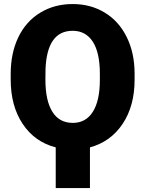

<svg xmlns="http://www.w3.org/2000/svg" viewBox="-20 -741 730 964"><path d="M655.8 -340.8Q655.8 -209 595.7 -119.1Q535.6 -29.3 431.6 -1V203.1H259.8V-1Q154.3 -28.3 94 -118.7Q33.7 -209 33.7 -341.8V-369.6Q33.7 -474.1 72 -554Q110.4 -633.8 181.9 -677.2Q253.4 -720.7 344.7 -720.7Q435.1 -720.7 505.9 -677.7Q576.7 -634.8 616 -555.4Q655.3 -476.1 655.8 -373.5ZM481.4 -370.6Q481.4 -476.6 446 -531.5Q410.6 -586.4 344.7 -586.4Q215.8 -586.4 208.5 -393.1L208 -340.8Q208 -236.3 242.7 -180.2Q277.3 -124 345.7 -124Q410.6 -124 445.8 -179.2Q481 -234.4 481.4 -337.9Z"/></svg>

Font: Roboto Black
Style: Regular
Weight: 900
Designer: Google
Version: Version 2.134; 2016